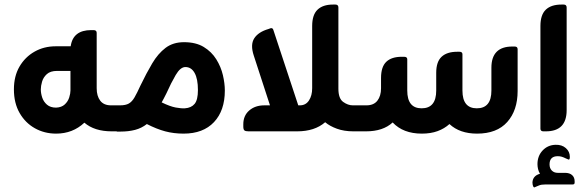

<svg xmlns="http://www.w3.org/2000/svg" viewBox="-20 -576 2559 842"><path d="M467 -114H503V0H470Q394 0 350 -38Q299 10 226 10Q175 10 133 -13.5Q91 -37 66 -80.5Q41 -124 41 -184Q41 -242 65.5 -284Q90 -326 131.5 -349.5Q173 -373 224 -373H290Q300 -444 380 -444H390Q404 -444 404 -432V-189Q404 -155 419.5 -134.5Q435 -114 467 -114ZM226 -104Q250 -105 264 -118Q278 -131 283.5 -148.5Q289 -166 289 -179V-265H230Q201 -265 185.5 -251Q170 -237 164.5 -218Q159 -199 159 -184Q159 -167 165 -148.5Q171 -130 186 -117Q201 -104 226 -104Z M787 -391Q839 -391 873.5 -370Q908 -349 928.5 -316Q949 -283 957.5 -246.5Q966 -210 966 -179Q966 -91 918.5 -40.5Q871 10 785 10Q742 10 704.5 0Q667 -10 624 -32Q601 -14 572.5 -6.5Q544 1 509 1H492V-114H506Q531 -114 545 -122Q559 -130 570 -149Q581 -168 596 -201Q622 -255 647.5 -298Q673 -341 706 -366Q739 -391 787 -391ZM791 -101Q819 -103 833.5 -120.5Q848 -138 848 -181Q848 -230 833.5 -256Q819 -282 793 -282Q771 -282 750.5 -247Q730 -212 710 -167Q703 -153 698 -143.5Q693 -134 689 -127Q726 -109 750.5 -104.5Q775 -100 791 -101Z M1527 -114H1563V0H1530Q1489 0 1457.5 -11.5Q1426 -23 1406 -40Q1360 0 1283 0H1070Q1057 0 1052 -4Q1047 -8 1047 -21V-31Q1047 -69 1073 -91.5Q1099 -114 1139 -114H1164L1093 -332Q1077 -380 1095 -408Q1113 -436 1158 -449L1166 -452Q1176 -455 1179 -444L1288 -114H1295Q1321 -114 1335 -135.5Q1349 -157 1349 -189V-462Q1349 -511 1372.5 -533.5Q1396 -556 1440 -556H1451Q1464 -556 1464 -543V-187Q1464 -144 1485 -129Q1506 -114 1527 -114Z M2227 -372H2237Q2250 -372 2250 -360V-177Q2250 -92 2204.5 -41Q2159 10 2072 10Q1996 10 1951 -32Q1929 -12 1899 -1Q1869 10 1830 10Q1748 10 1702 -39Q1660 0 1585 0H1553V-114H1587Q1619 -114 1635 -134.5Q1651 -155 1651 -189V-234Q1651 -283 1674 -305Q1697 -327 1742 -327H1752Q1766 -327 1766 -316V-179Q1766 -101 1829 -101Q1893 -101 1893 -179V-257Q1893 -305 1916.5 -327Q1940 -349 1985 -349H1995Q2008 -349 2008 -338V-179Q2008 -101 2071 -101Q2135 -101 2135 -179V-279Q2135 -372 2227 -372Z M2374 0H2363Q2350 0 2350 -12V-462Q2350 -511 2373.5 -533.5Q2397 -556 2442 -556H2452Q2465 -556 2465 -543V-93Q2465 0 2374 0ZM2426 182H2458Q2478 182 2489 192Q2500 202 2500 219V225Q2500 233 2491 233H2371Q2354 233 2344.5 237Q2335 241 2330 243Q2324 246 2323 246Q2321 246 2318 241Q2317 238 2316 234Q2315 230 2315 225Q2316 195 2348 186Q2342 176 2339.5 165Q2337 154 2337 144Q2337 108 2359.5 84Q2382 60 2416 59Q2444 58 2461.5 73.5Q2479 89 2479 112Q2479 124 2474 124Q2474 124 2462 119Q2452 114 2444 111.5Q2436 109 2426 109Q2390 109 2390 145Q2390 162 2400 172Q2410 182 2426 182Z"/></svg>

Font: Zain ExtraBold
Style: Regular
Weight: 800
Designer: Zain,Boutros
Foundry: Mobile Telecommunications Company (Zain), 2024
Version: Version 1.50; ttfautohint (v1.8.4)